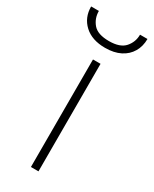

<svg xmlns="http://www.w3.org/2000/svg" viewBox="-228 -768 655 817"><g transform="rotate(30 99.5 -360.0)"><path d="M118.2 -528.3V0H81.1V-528.3ZM201.7 -719.7H238.3Q238.3 -683.6 221.9 -655.8Q205.6 -627.9 174.8 -612.3Q144 -596.7 100.6 -596.7Q35.6 -596.7 -1.5 -631.1Q-38.6 -665.5 -38.6 -719.7H-0.5Q-0.5 -683.1 22.2 -656.5Q44.9 -629.9 100.6 -629.9Q154.8 -629.9 178.2 -656.7Q201.7 -683.6 201.7 -719.7Z"/></g></svg>

Font: Roboto Condensed ExtraLight
Style: Regular
Weight: 250
Designer: Christian Robertson
Foundry: Google
Version: Version 3.008; 2023